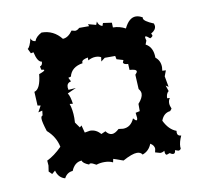

<svg xmlns="http://www.w3.org/2000/svg" viewBox="-55 -507 554 520"><g transform="rotate(-10 222.0 -246.5)"><path d="M84.5 -44.9Q66.4 -49.8 61 -70.3L51.8 -62.5L43.5 -70.8L45.9 -86.9L44.9 -100.6Q64.9 -109.9 86.4 -131.3Q80.6 -159.7 57.6 -179.7Q49.3 -205.6 49.3 -214.8Q49.3 -222.2 53.7 -223.1L55.2 -236.3L43.9 -233.4L53.2 -250.5L44.9 -252L43 -290Q60.1 -294.4 64 -335Q79.6 -340.3 79.6 -343.3Q79.6 -345.2 71.8 -345.7L69.8 -355Q77.1 -356.9 77.1 -367.2Q65.4 -367.7 59.1 -396L51.8 -394.5L45.4 -407.7Q51.8 -411.1 57.6 -434.6Q60.1 -425.3 69.8 -424.8Q73.7 -436.5 89.8 -444.8Q123 -444.8 144 -418Q158.7 -418.5 170.9 -436L180.2 -433.6Q186.5 -433.6 192.4 -439.5H219.7L217.8 -445.3L239.3 -439.5L242.7 -448.2Q245.1 -437 255.4 -433.6L258.3 -441.4L282.2 -438L282.7 -424.8Q300.8 -424.8 316.9 -416Q330.1 -443.4 348.6 -443.4Q357.4 -443.4 367.2 -437.5L366.7 -435.5Q366.7 -427.2 394 -416L395.5 -409.2Q395.5 -397.9 381.8 -390.6L384.3 -385.3Q384.3 -381.3 377 -378.4Q368.7 -385.7 365.7 -385.7Q363.8 -385.7 363.8 -382.3L365.7 -374L361.8 -363.8Q381.8 -353.5 381.8 -324.2Q395 -314 395 -295.9L394 -286.1L403.8 -285.6L397.9 -270L403.3 -240.2L396 -245.1L401.4 -229Q394 -223.1 394 -210.4L401.4 -210Q397 -204.1 397 -196.3Q397 -189.9 400.9 -180.7L396 -174.8Q377.9 -172.9 370.6 -152.8Q383.3 -126.5 403.8 -119.1L403.3 -114.7Q403.3 -105 414.1 -104.5Q406.2 -87.4 406.2 -74.7L406.7 -70.3Q404.8 -65.4 399.4 -65.4L390.6 -68.4Q390.1 -59.1 384.3 -59.1Q380.4 -59.1 375 -63L366.7 -60.1Q361.8 -60.1 361.8 -71.8Q356.4 -67.9 350.1 -67.9L336.4 -71.8L338.4 -81.1Q338.4 -90.8 327.6 -97.2Q320.3 -78.1 302.2 -71.8Q297.9 -79.1 287.6 -79.1Q274.4 -79.1 248.5 -64.9L221.7 -74.2L219.7 -64.9Q210 -69.8 196.3 -69.8Q184.1 -69.8 174.3 -66.4Q163.6 -72.8 158.7 -72.8Q155.8 -72.8 154.8 -70.3Q137.7 -77.1 136.7 -84.5Q117.2 -83.5 107.9 -61Q92.3 -60.1 84.5 -44.9ZM230.5 -141.1Q238.8 -141.1 250 -151.4L262.2 -149.9Q283.7 -149.9 293.5 -172.9Q299.3 -166 301.8 -166Q304.7 -166 304.7 -172.9L303.2 -186.5L314.9 -189V-209Q328.1 -223.6 328.1 -234.9Q328.1 -241.7 322.3 -248.5L320.3 -288.1Q325.7 -293.5 325.7 -296.4Q325.7 -302.7 307.1 -303.7L306.2 -320.3Q293 -320.8 293 -327.1L295.4 -333L277.3 -338.4L275.4 -347.7H246.6L235.8 -339.4L237.3 -351.1Q231 -354.5 222.7 -354.5Q212.4 -354.5 201.7 -348.6V-356.4Q184.6 -353.5 184.6 -346.2L185.1 -343.8Q153.8 -338.9 147.5 -313.5L140.1 -311.5L145.5 -300.8Q133.8 -298.3 133.8 -286.6L134.8 -279.3L155.3 -280.8L131.3 -270Q137.2 -261.2 140.1 -240.2L131.3 -241.2Q137.2 -224.1 137.2 -201.7L136.7 -189L147.5 -173.8L152.8 -178.2L158.2 -157.7L172.9 -160.2Q189.9 -160.2 201.7 -146L213.9 -151.4Q221.2 -141.1 230.5 -141.1Z"/></g></svg>

Font: Truetypewriter PolyglOTT
Style: Regular
Weight: 400
Designer: Sergey Beatoff a.k.a. Sam_T
Version: Version 3.76